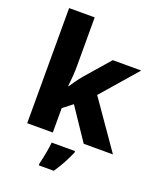

<svg xmlns="http://www.w3.org/2000/svg" viewBox="-174 -865 986 1191"><g transform="rotate(20 319.0 -269.5)"><path d="M241 -439Q241 -407 238.5 -371.5Q236 -336 232 -303H235Q248 -323 264.5 -346Q281 -369 297 -388L437 -549H625L420 -313L638 0H445L304 -210L241 -161V0H72V-760H241ZM410 71Q394 108 374.5 144.5Q355 181 328 221H229V208Q237 177 245 134.5Q253 92 256 61H410Z"/></g></svg>

Font: Noto Sans Bengali ExtraBold
Style: Regular
Weight: 800
Designer: Jelle Bosma - Monotype Design Team
Foundry: Monotype Imaging Inc.
Version: Version 2.003; ttfautohint (v1.8.4.7-5d5b)